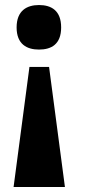

<svg xmlns="http://www.w3.org/2000/svg" viewBox="-20 -563 408 763"><path d="M135 -543C87 -543 46 -521 46 -454C46 -387 87 -366 135 -366C184 -366 223 -387 223 -454C223 -521 184 -543 135 -543ZM175 -297H97L34 180H238Z"/></svg>

Font: Noto Serif Devanagari SemiCondensed Black
Style: Regular
Weight: 900
Width: 4
Designer: Universal Thirst, Indian Type Foundry and the Monotype Design Team
Foundry: Monotype Imaging Inc.
Version: Version 2.004